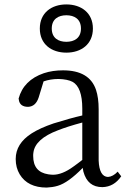

<svg xmlns="http://www.w3.org/2000/svg" viewBox="-20 -834 603 868"><path d="M280 -596C347 -596 400 -634 400 -705C400 -776 347 -814 280 -814C213 -814 160 -776 160 -705C160 -634 213 -596 280 -596ZM280 -645C244 -645 214 -662 214 -705C214 -748 244 -765 280 -765C316 -765 346 -748 346 -705C346 -662 316 -645 280 -645ZM528 -37 512 -58C498 -43 483 -35 468 -34C442 -35 428 -60 426 -108V-340C426 -375 422 -404 414 -428C394 -487 344 -516 265 -516C234 -516 205 -512 178 -503C117 -482 79 -444 64 -388C65 -387 65 -385 65 -383C68 -362 82 -351 107 -351C130 -352 146 -366 155 -394L177 -466C197 -473 220 -477 245 -477C272 -476 293 -472 308 -464C337 -448 352 -408 352 -343V-312C317 -304 273 -292 222 -276C181 -262 148 -247 123 -231C75 -200 51 -162 51 -115C51 -89 57 -66 69 -46C93 -6 134 14 191 14C208 13 225 11 241 6C272 -3 310 -30 354 -75C355 -70 356 -64 357 -58C370 -11 398 12 443 12C478 11 506 -5 528 -37ZM352 -280V-111C337 -99 323 -89 312 -81C278 -56 247 -44 220 -44C212 -44 205 -45 198 -46C153 -53 130 -80 130 -129C130 -134 130 -139 131 -144C136 -185 173 -219 242 -245C270 -256 307 -268 352 -280Z"/></svg>

Font: Noto Serif Tangut
Style: Regular
Weight: 400
Designer: YANG Xicheng
Foundry: Liu Zhao Studio
Version: Version 2.169